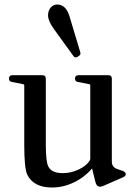

<svg xmlns="http://www.w3.org/2000/svg" viewBox="-20 -825 614 855"><path d="M306 -577 222 -693Q194 -731 194 -757Q194 -777 205.5 -791Q217 -805 234 -805Q273 -805 289 -754L337 -594Q342 -582 330 -575L327 -573Q313 -564 306 -577ZM529 -63Q540 -58 540 -49Q540 -41 529 -36L442 2Q426 9 417 4.5Q408 0 404 -18L390 -75Q356 -35 308.5 -12.5Q261 10 212 10Q129 10 101 -48Q88 -78 88 -179V-444Q88 -450 83 -450L33 -460Q20 -462 20 -475Q20 -490 35 -490H169Q184 -490 184 -475V-183Q184 -105 195 -84Q209 -54 260 -54Q295 -54 329 -69.5Q363 -85 379 -109Q382 -113 382 -119V-444Q382 -450 377 -450L327 -460Q314 -462 314 -475Q314 -490 329 -490H463Q478 -490 478 -475V-106Q478 -80 503 -72Z"/></svg>

Font: Caslon OS
Style: Regular
Weight: 400
Designer: Alfredo Marco Pradil
Foundry: Hanken Design Co.
Version: Version 1.000;PS 001.000;hotconv 1.0.88;makeotf.lib2.5.64775